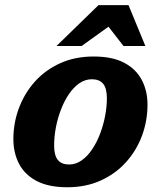

<svg xmlns="http://www.w3.org/2000/svg" viewBox="-20 -736 644 768"><path d="M354.5 -510Q429.5 -510 477 -484.8Q524.5 -459.5 547.2 -416Q570 -372.5 570 -317.5Q570 -252.5 548 -193.2Q526 -134 484.2 -87.5Q442.5 -41 383 -14Q323.5 13 249 13Q174.5 13 126.8 -12Q79 -37 56.2 -80.8Q33.5 -124.5 33.5 -179.5Q33.5 -244.5 55.8 -303.8Q78 -363 119.5 -409.5Q161 -456 220.5 -483Q280 -510 354.5 -510ZM256.5 -78Q283 -78 306.2 -94.2Q329.5 -110.5 348 -137.8Q366.5 -165 379.8 -199.5Q393 -234 400.2 -271Q407.5 -308 407.5 -343Q407.5 -383 392.5 -401Q377.5 -419 347.5 -419Q320.5 -419 297.2 -402.8Q274 -386.5 255.5 -359.2Q237 -332 223.8 -297.5Q210.5 -263 203.5 -226Q196.5 -189 196.5 -154Q196.5 -114 211.5 -96Q226.5 -78 256.5 -78ZM206 -552 374 -715.5H494L561.5 -552H474L400.5 -646.5H438L306.5 -552Z"/></svg>

Font: Newsreader 9pt
Style: Bold Italic
Weight: 700
Italic angle: -17°
Designer: Hugues Gentile
Foundry: Production Type
Version: Version 1.003